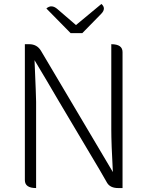

<svg xmlns="http://www.w3.org/2000/svg" viewBox="-20 -953 747 973"><path d="M163 0Q106 0 106 -40V-729H128Q168 -729 188 -695L552 -81Q544 -225 544 -297V-729Q601 -729 601 -689V0H579Q539 0 523 -26Q497 -73 419 -203Q341 -334 277 -442Q214 -550 155 -648Q163 -461 163 -437V0ZM338 -785 215 -910Q241 -933 271 -907L365 -826L494 -933Q520 -910 492 -882L397 -785Z"/></svg>

Font: Swei Half Moon CJK SC
Style: Light
Weight: 300
Version: Version 2.071